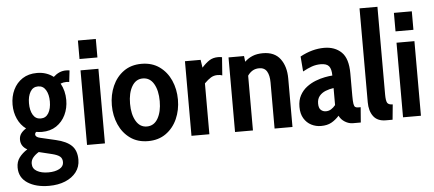

<svg xmlns="http://www.w3.org/2000/svg" viewBox="-60 -891 2898 1282"><g transform="rotate(-5 1389.0 -250.0)"><path d="M220 250Q132.5 250 76.8 213.8Q21 177.5 21 110Q21 71 41.5 43.5Q62 16 96 -5.5Q53 -29 53 -74Q53 -97.5 65.5 -114.8Q78 -132 100 -145.5Q63.5 -172 43.8 -215.8Q24 -259.5 24 -311Q24 -366 45.5 -410.8Q67 -455.5 107.2 -481.8Q147.5 -508 204 -508Q237.5 -508 265.2 -498.5Q293 -489 314.5 -472Q353.5 -508 398 -508Q406.5 -508 412.5 -507.5Q418.5 -507 423 -506L414 -429Q410.5 -430 405.8 -430.5Q401 -431 394 -431Q375 -431 356 -423.5Q384 -373.5 384 -311Q384 -257 362.5 -212Q341 -167 300.8 -140Q260.5 -113 204 -113Q194 -113 184.2 -114Q174.5 -115 165.5 -116.5Q157 -109.5 157 -100Q157 -82 188 -75L291 -51Q362.5 -34.5 396.2 -1.5Q430 31.5 430 93Q430 140.5 403 175.8Q376 211 328.8 230.5Q281.5 250 220 250ZM204 -203Q238 -203 256 -233Q274 -263 274 -311Q274 -357.5 256 -387.8Q238 -418 204 -418Q169.5 -418 151.8 -387.8Q134 -357.5 134 -311Q134 -263 151.8 -233Q169.5 -203 204 -203ZM223 160Q268 160 297 144.5Q326 129 326 100Q326 75 310 62Q294 49 257 40L170.5 19Q146 34 131.5 51.8Q117 69.5 117 93Q117 126 146.8 143Q176.5 160 223 160Z M496 -576V-700H616V-576ZM496 0V-500H616V0Z M905 10Q835 10 785.5 -25.5Q736 -61 710 -120Q684 -179 684 -249Q684 -319 710 -378Q736 -437 785.5 -472.5Q835 -508 905 -508Q975 -508 1024.8 -472.5Q1074.5 -437 1100.8 -378Q1127 -319 1127 -249Q1127 -179 1100.8 -120Q1074.5 -61 1024.8 -25.5Q975 10 905 10ZM905 -88Q953 -88 979 -133Q1005 -178 1005 -249Q1005 -320.5 979 -365.2Q953 -410 905 -410Q858.5 -410 832.2 -365.2Q806 -320.5 806 -249Q806 -178 832.2 -133Q858.5 -88 905 -88Z M1196 0V-500H1301L1309 -447Q1334.5 -475.5 1359.2 -491.8Q1384 -508 1419 -508Q1433 -508 1445 -505L1436 -384Q1429.5 -386.5 1422 -387.8Q1414.5 -389 1404 -389Q1379.5 -389 1359.8 -377Q1340 -365 1316 -341V0Z M1488 0V-500H1592L1596.5 -461.5Q1620 -484 1649.5 -496Q1679 -508 1719 -508Q1796.5 -508 1834.8 -457Q1873 -406 1873 -325V0H1753V-309Q1753 -356.5 1737 -383.2Q1721 -410 1685 -410Q1660 -410 1641 -398.8Q1622 -387.5 1608 -367V0Z M2064 10Q2029 10 1998.8 -5.5Q1968.5 -21 1949.8 -52Q1931 -83 1931 -129Q1931 -174 1948.5 -206.2Q1966 -238.5 1994.2 -260Q2022.5 -281.5 2054.8 -294Q2087 -306.5 2117.2 -312.2Q2147.5 -318 2168 -319Q2168 -362 2152.5 -381.5Q2137 -401 2097 -401Q2065.5 -401 2037 -391Q2008.5 -381 1976 -363L1968 -464Q2048.5 -508 2129 -508Q2200.5 -508 2244.8 -465.5Q2289 -423 2289 -323V-172Q2289 -134.5 2292 -117.8Q2295 -101 2302.2 -96.5Q2309.5 -92 2322 -92H2338L2330 10H2277Q2250 10 2224 -6Q2198 -22 2186 -48Q2161.5 -21 2133.5 -5.5Q2105.5 10 2064 10ZM2105 -85Q2124 -85 2139.5 -94.5Q2155 -104 2169 -121V-235Q2141 -231.5 2115.2 -221.2Q2089.5 -211 2073.2 -191.5Q2057 -172 2057 -141Q2057 -110.5 2071 -97.8Q2085 -85 2105 -85Z M2498 10Q2442 10 2415 -26Q2388 -62 2388 -121V-750H2508V-162Q2508 -121.5 2516.2 -106.8Q2524.5 -92 2553 -92L2543 10Z M2614 -576V-700H2734V-576ZM2614 0V-500H2734V0Z"/></g></svg>

Font: Cabin Condensed
Style: Bold
Weight: 700
Width: 3
Designer: Pablo Impallari
Foundry: Pablo Impallari. http://www.impallari.com Igino Marini. http://www.ikern.com
Version: Version 3.001; ttfautohint (v1.8.3)